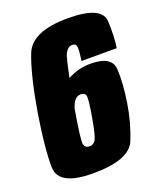

<svg xmlns="http://www.w3.org/2000/svg" viewBox="-135 -763 718 854"><g transform="rotate(-20 223.5 -336.5)"><path d="M158.5 6.5Q-4 6.5 -5.8 -81.5Q-7.5 -169.5 18.5 -331Q47 -500.5 82 -590.5Q117 -680.5 287 -680.5Q448.5 -680.5 452 -606.2Q455.5 -532 447 -481H280Q288 -531 285.2 -546.8Q282.5 -562.5 266 -562.5Q246 -562.5 232 -538Q223 -522.5 204.5 -428Q254 -456 314 -456Q415 -456 418 -390Q421 -324 407.5 -237Q394 -149.5 362.5 -71.5Q331 6.5 158.5 6.5ZM179 -291Q154.5 -148.5 159.5 -130.5Q165 -112 184.5 -112Q204 -112 214 -128.8Q224 -145.5 238 -225Q253.5 -312.5 249.2 -327.8Q245 -343 226 -343Q207.5 -343 195.5 -327Q185 -312.5 179 -291Z"/></g></svg>

Font: Anybody Condensed ExtraBold
Style: Italic
Weight: 800
Width: 3
Italic angle: -10°
Designer: Tyler Finck
Foundry: Etcetera Type Company
Version: Version 1.010; ttfautohint (v1.8.3) -l 8 -r 50 -G 200 -x 14 